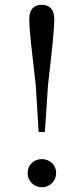

<svg xmlns="http://www.w3.org/2000/svg" viewBox="-20 -767 348 800"><path d="M154 13C189 13 214 -14 214 -46C214 -79 189 -104 154 -104C120 -104 95 -79 95 -46C95 -14 120 13 154 13ZM154 -747C122 -747 102 -728 102 -689C102 -637 113 -554 129 -412L141 -217H167L180 -412C196 -554 206 -637 206 -689C206 -728 186 -747 154 -747Z"/></svg>

Font: Harano Aji Mincho
Style: Regular
Weight: 400
Foundry: Masamichi Hosoda
Version: HaranoAjiMincho-Regular version 20230610;ttx 4.39.4